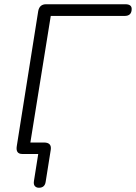

<svg xmlns="http://www.w3.org/2000/svg" viewBox="-20 -725 640 904"><path d="M163 159Q151 159 144 151Q137 143 140 126L160 0H85Q53 0 59 -37L160 -673Q166 -705 197 -705H570Q600 -705 600 -683Q600 -650 567 -650H219L123 -54H187Q224 -54 219 -20L195 131Q191 159 163 159Z"/></svg>

Font: Nunito Light
Style: Italic
Weight: 300
Italic angle: -9°
Designer: Vernon Adams
Foundry: Vernon Adams
Version: Version 3.601; ttfautohint (v1.8.2.53-6de2)